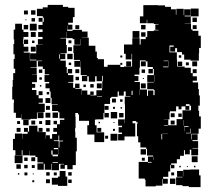

<svg xmlns="http://www.w3.org/2000/svg" viewBox="-20 -742 896 785"><path d="M794 -523H793V-494H759V-498H733V-519H724V-529H704V-545H696V-531H676V-551H690V-556H673V-528H703V-499H704V-470H735V-465H760V-443H768V-430H785V-412H768V-405H790V-378H793V-352H797V-310H791V-289H794V-266H801V-216H792V-195H762V-172H764V-193H788V-169H767V-165H790V-137H767V-135H790V-107H762V-130H756V-111H736V-128H732V-105H716V-91H703V-74H680V-68H693V-54H679V-67H676V-41H668V-19H647V-11H666V9H646V-10H644V17H617V20H575V-7H572V-12H547V-80H585V-77H600V-80H585V-102H606V-106H581V-133H578V-139H554V-160H545V-185H540V-237H543V-242H537V-247H522V-238H533V-184H489V-168H463V-194H479V-200H465V-222H479V-228H463V-254H489V-238H490V-257H491V-315H490V-347H513V-349H494V-368H486V-351H466V-368H461V-346H435V-342H430V-317H407V-280H403V-254H374V-253H368V-230H375V-201H406V-161H366V-192H337V-230H344V-248H303V-274H299V-280H288V-264H289V-218H287V-203H288V-179H294V-123H290V-67H277V-50H255V-67H245V-52H227V-70H242V-72H221V-46H191V-72H189V-48H163V-72H159V-48H133V-74H157V-78H133V-100H125V-106H101V-125H100V-107H72V-128H69V-108H43V-128H33V-174H41V-196H71V-174H72V-195H93V-203H78V-219H94V-204H99V-228H133V-204H138V-219H154V-203H139V-202H167V-175H168V-189H184V-175H193V-194H213V-203H198V-219H213V-234H225V-252H243V-258H223V-283H218V-288H193V-314H216V-316H191V-342H187V-368H183V-381H166V-401H181V-407H162V-435H181V-438H163V-460H155V-470H135V-492H152V-494H130V-467H105V-465H130V-437H111V-436H131V-406H111V-399H124V-383H111V-374H129V-353H138V-340H155V-322H138V-318H163V-284H135V-283H158V-259H134V-282H131V-256H104V-253H68V-275H67V-260H45V-281H36V-321H37V-335H30V-387H32V-415H34V-443H42V-461H36V-501H40V-520H35V-562H38V-581H36V-621H42V-645H70V-621H76V-611H96V-591H76V-581H74V-562H77V-551H96V-531H77V-527H102V-495H129V-498H103V-524H128V-559H155V-560H135V-582H154V-591H136V-611H154V-622H137V-640H154V-653H159V-670H155V-676H131V-706H155V-712H175V-722H237V-714H259V-710H285V-672H278V-649H259V-641H276V-621H256V-638H255V-616H277V-620H315V-613H338V-589H315V-588H343V-555H370V-531H376V-505H380V-500H405V-469H420V-477H472V-468H487V-470H520V-522H518V-499H494V-522H487V-560H521V-586H551V-560H555V-582H576V-591H582V-615H609V-618H628V-620H615V-642H628V-644H609V-647H582V-661H580V-647H552V-675H566V-721H626V-720H655V-714H679V-704H699V-682H701V-706H731V-680H733V-704H759V-678H735V-675H760V-647H735V-646H761V-622H767V-616H791V-596H801V-546H794ZM760 -707H792V-675H760ZM107 -700H125V-682H107ZM78 -699H94V-683H78ZM767 -670H785V-652H767ZM138 -653V-669H154V-653ZM123 -668V-654H109V-668ZM88 -663V-659H84V-663ZM102 -645H130V-617H102ZM77 -640H95V-622H77ZM557 -640H575V-622H557ZM288 -639H304V-623H288ZM784 -639V-623H768V-639ZM522 -615H550V-587H522ZM284 -559V-582H277V-586H251V-612H250V-587H227V-585H250V-558H253V-524H227V-522H247V-500H227V-494H249V-468H253V-443H257V-460H275V-442H258V-435H280V-407H259V-404H279V-383H287V-400H305V-382H288V-379H314V-355H315V-372H337V-355H349V-368H363V-354H350V-352H374V-373H397V-380H398V-409H400V-432H397V-410H375V-430H369V-408H343V-430H337V-410H315V-432H335V-435H310V-464H309V-492H308V-469H284V-493H307V-497H282V-525H280V-557H309V-582H308V-559ZM106 -611H126V-591H106ZM575 -592H557V-610H575ZM77 -580H95V-562H77ZM260 -577H272V-565H260ZM111 -566V-576H121V-566ZM126 -531H106V-551H126ZM258 -549H274V-533H258ZM277 -500H255V-522H277ZM222 -502H225V-520H222ZM711 -506V-516H721V-506ZM472 -515H480V-507H472ZM576 -495H552V-465H550V-437H530V-431H546V-411H530V-407H552V-376H581V-350H585V-372H607V-353H612V-374H609V-377H582V-405H609V-407H582V-435H609V-460H605V-468H583V-491H576ZM647 -467H668V-494H649V-492H667V-470H647ZM496 -471V-491H516V-471ZM576 -471H556V-491H576ZM786 -491V-471H766V-491ZM725 -472H707V-490H725ZM752 -487V-475H740V-487ZM271 -476H261V-486H271ZM472 -485H480V-477H472ZM605 -442H587V-460H605ZM288 -459H304V-443H288ZM768 -459H784V-443H768ZM139 -458H153V-444H139ZM559 -458H573V-444H559ZM611 -434H610V-408H611ZM303 -414H289V-428H303ZM141 -426H151V-416H141ZM568 -423V-419H564V-423ZM376 -401H396V-381H376ZM556 -401H576V-381H556ZM349 -398H363V-384H349ZM321 -396H331V-386H321ZM149 -394V-388H143V-394ZM551 -375H550V-354H551ZM522 -354V-371H518V-354ZM138 -369H154V-353H138ZM171 -356V-366H181V-356ZM377 -349V-347H397V-349ZM186 -321H166V-341H186ZM438 -339H454V-323H438ZM471 -336H481V-326H471ZM726 -291H761V-310H755V-316H740V-309H754V-293H738V-307H722V-295H710V-307H700V-287H675V-282H673V-254H651V-253H668V-230H702V-255H726ZM184 -309V-293H168V-309ZM424 -309V-293H408V-309ZM450 -305V-297H442V-305ZM479 -304V-298H473V-304ZM459 -258H433V-284H459ZM195 -282H217V-260H195ZM186 -261H166V-281H186ZM425 -280V-262H407V-280ZM485 -262H467V-280H485ZM694 -263H678V-279H694ZM723 -264H709V-278H723ZM75 -252H97V-230H75ZM186 -231H166V-251H186ZM731 -251H730V-228H731ZM108 -233V-249H124V-233ZM694 -233H678V-249H694ZM199 -234V-248H213V-234ZM50 -235V-247H62V-235ZM140 -235V-247H152V-235ZM383 -238V-244H389V-238ZM444 -239V-243H448V-239ZM650 -227H667V-229H650ZM734 -223H751V-226H733V-205H734ZM64 -203H48V-219H64ZM394 -203H378V-219H394ZM183 -218V-204H169V-218ZM740 -197H760V-216H758V-199H740ZM450 -207H442V-215H450ZM460 -167H432V-195H460ZM643 -194H666V-195H643V-194H640V-172H643ZM222 -188H219V-168H200V-165H220V-139H223V-164H238V-167H222ZM422 -175H410V-187H422ZM195 -127H190V-110H195V-103H217V-110H218V-137H200V-132H217V-110H195ZM555 -132H577V-110H555ZM72 -75H40V-107H72ZM764 -103H788V-79H764ZM607 -87H608V-101H607ZM124 -83H108V-99H124ZM93 -84H79V-98H93ZM572 -97V-85H560V-97ZM217 -79H195V-76H217ZM65 -52H47V-70H65ZM93 -54H79V-68H93ZM122 -55H110V-67H122ZM713 -58V-64H719V-58ZM779 -64V-58H773V-64ZM744 -59V-63H748V-59ZM758 -49H794V-25H800V23H752V19H726V15H700V-17H726V-19H704V-43H728V-21H729V-48H758ZM224 -43H248V-20H255V18H217V13H192V-15H217V-20H224ZM169 -24V-38H183V-24ZM273 -24H259V-38H273ZM92 -25H80V-37H92ZM200 -25V-37H212V-25ZM680 -25V-37H692V-25ZM59 -28H53V-34H59ZM114 -29V-33H118V-29ZM697 10H675V-12H697ZM184 7H168V-9H184ZM273 6H259V-8H273ZM120 3H112V-5H120Z"/></svg>

Font: Rubik-Storm
Style: Regular
Weight: 400
Designer: NaN (generative design), Hubert & Fischer (Rubik source font outlines)
Foundry: NaN, Hubert & Fischer
Version: Version 1.000